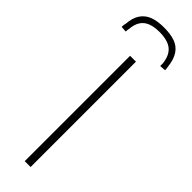

<svg xmlns="http://www.w3.org/2000/svg" viewBox="-352 -904 902 902"><g transform="rotate(45 99.0 -453.5)"><path d="M79 0V-700H118V0ZM98 -907Q141 -907 171 -896.5Q201 -886 218.5 -860Q236 -834 241 -790Q242 -785 242.5 -779.5Q243 -774 243 -768L213 -766Q213 -771 213 -775.5Q213 -780 213 -784Q209 -818 195 -838.5Q181 -859 156.5 -868Q132 -877 98 -877Q64 -877 40 -868Q16 -859 2.5 -839Q-11 -819 -14 -784Q-15 -780 -15.5 -775.5Q-16 -771 -16 -766L-45 -768Q-45 -774 -44.5 -780Q-44 -786 -42 -791Q-39 -834 -21.5 -859.5Q-4 -885 25.5 -896Q55 -907 98 -907Z"/></g></svg>

Font: Georama ExtraLight
Style: Regular
Weight: 250
Version: Version 1.001